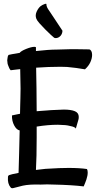

<svg xmlns="http://www.w3.org/2000/svg" viewBox="-20 -917 512 1025"><path d="M45.9 87.9Q40 87.9 37.1 84Q19.5 63.5 22.5 28.3Q22.5 20.5 29.3 17.6Q39.1 13.7 79.1 5.9L82 -95.7L85 -220.7Q68.4 -223.6 55.7 -247.6Q43 -271.5 43.9 -300.8L57.6 -303.7L71.3 -306.6L86.9 -309.6L87.9 -355.5Q87.9 -380.9 88.9 -391.6Q89.8 -409.2 89.8 -443.4Q89.8 -485.4 87.9 -547.9L69.3 -545.9L52.7 -543.9L37.1 -542Q29.3 -549.8 22.5 -570.3Q19.5 -578.1 19.5 -586.9Q17.6 -594.7 19.5 -602.5L21.5 -615.2Q23.4 -622.1 26.4 -624L44.9 -627.9L63.5 -630.9L85 -634.8Q91.8 -644.5 119.6 -655.8Q147.5 -667 164.1 -667Q168 -667 171.9 -665V-644.5Q240.2 -652.3 283.2 -652.3L354.5 -654.3H388.7Q441.4 -654.3 456.1 -653.3Q462.9 -652.3 467.3 -644.5Q471.7 -636.7 471.7 -624Q471.7 -605.5 462.4 -585Q453.1 -564.5 433.6 -546.9Q413.1 -550.8 386.7 -554.2Q360.4 -557.6 337.9 -559.6Q326.2 -560.5 302.7 -560.5Q239.3 -560.5 172.9 -555.7L174.8 -447.3L175.8 -323.2L201.2 -325.2L227.5 -327.1L252.9 -329.1L320.3 -332Q359.4 -332 379.9 -323.2Q400.4 -314.5 400.4 -293Q400.4 -283.2 398.4 -277.3L384.8 -230.5Q380.9 -239.3 355.5 -244.1Q340.8 -248 329.1 -249Q303.7 -251 289.1 -251Q236.3 -251 175.8 -241.2V-240.2V-183.6Q175.8 -78.1 171.9 -9.8L197.3 -12.7L222.7 -15.6L295.9 -19.5L345.7 -20.5Q405.3 -20.5 444.3 -14.6Q448.2 -7.8 448.2 3.9Q448.2 20.5 441.4 41Q434.6 60.5 426.8 78.1Q361.3 70.3 268.6 68.4Q255.9 67.4 231.4 67.4Q209 67.4 197.3 68.4Q136.7 66.4 101.6 74.2L51.8 86.9Q49.8 87.9 45.9 87.9ZM207 -890.6Q211.9 -892.6 217.3 -895Q222.7 -897.5 227.5 -896.5Q227.5 -885.7 231.9 -877Q236.3 -868.2 242.2 -860.4L253.9 -842.8Q261.7 -832 275.4 -810.5Q289.1 -789.1 313.5 -752.9Q313.5 -745.1 309.6 -735.4Q307.6 -731.4 304.7 -727.5Q295.9 -716.8 284.2 -714.4Q272.5 -711.9 267.6 -716.8Q264.6 -718.8 251 -731.4Q237.3 -744.1 221.2 -760.3Q205.1 -776.4 190.9 -792.5Q176.8 -808.6 173.8 -817.4Q167 -835 175.3 -854Q183.6 -873 196.3 -883.8Q202.1 -886.7 207 -890.6Z"/></svg>

Font: BKP Parklife Display
Style: Regular
Weight: 400
Designer: Font Diner, Inc.; LA MECHKY PLUS GmbH
Foundry: Font Diner, Inc.; LA MECHKY PLUS GmbH
Version: Version 1.007